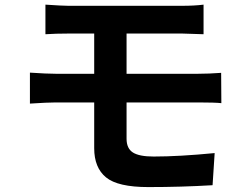

<svg xmlns="http://www.w3.org/2000/svg" viewBox="-20 -755 1040 811"><path d="M514.6 -322.3V-168.9Q514.6 -127.9 541.5 -110.8Q568.4 -93.8 628.9 -93.8Q736.3 -93.8 886.7 -108.4L877.9 27.3Q747.1 35.2 606.4 35.2Q477.5 35.2 427.7 -5.9Q377.9 -46.9 377.9 -128.9V-322.3H214.8Q181.6 -322.3 106.4 -317.4V-448.2Q177.7 -443.4 214.8 -443.4H377.9V-613.3H268.6Q215.8 -613.3 171.9 -610.4V-735.4Q245.1 -730.5 268.6 -730.5H750Q800.8 -730.5 839.8 -735.4V-610.4Q760.7 -613.3 750 -613.3H514.6V-443.4H817.4Q861.3 -443.4 914.1 -447.3L915 -319.3Q886.7 -322.3 820.3 -322.3Z"/></svg>

Font: GenEi Gothic M Regular
Style: Bold
Weight: 700
Designer: o_tamon (Modified); [Source Han Sans]
Ryoko NISHIZUKA  (kana & ideographs); Paul D. Hunt (Latin, Greek & Cyrillic); Wenl
Version: Version 1.1a;Original Version 1.004